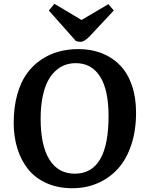

<svg xmlns="http://www.w3.org/2000/svg" viewBox="-20 -972 761 1006"><path d="M235.8 -917 265.1 -952.1 407.2 -867.2 547.9 -950.2 576.2 -917 452.1 -784.2Q422.4 -752.9 402.8 -752.9Q391.6 -752.9 377.9 -756.8ZM51.8 -328.1Q51.8 -410.2 70.3 -476.3Q88.9 -542.5 120.6 -586.4Q152.3 -630.4 196.3 -659.7Q240.2 -689 288.6 -701.9Q336.9 -714.8 391.1 -714.8Q458 -714.8 513.4 -693.1Q568.8 -671.4 608.9 -630.1Q648.9 -588.9 670.9 -525.4Q692.9 -461.9 692.9 -381.8Q692.9 -287.6 667.5 -211.9Q642.1 -136.2 597.2 -87.2Q552.2 -38.1 491.5 -12Q430.7 14.2 358.9 14.2Q283.2 14.2 223.6 -12.5Q164.1 -39.1 127 -85.9Q89.8 -132.8 70.8 -194.3Q51.8 -255.9 51.8 -328.1ZM192.9 -349.1Q192.9 -210 238.8 -136Q284.7 -62 372.1 -62Q548.8 -62 548.8 -363.8Q548.8 -501 504.2 -571Q459.5 -641.1 377 -641.1Q346.7 -641.1 320.1 -631.3Q293.5 -621.6 269.8 -599.6Q246.1 -577.6 229.2 -544.4Q212.4 -511.2 202.6 -461.4Q192.9 -411.6 192.9 -349.1Z"/></svg>

Font: Literata Book
Style: Bold Italic
Weight: 700
Italic angle: -3°
Designer: Latin by Veronika Burian and Jose Scaglione. Greek by Irene Vlachou. Cyrillic by Vera Evstafieva
Foundry: TypeTogether
Version: Version 1.003;PS 001.003;hotconv 1.0.88;makeotf.lib2.5.64775